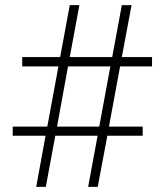

<svg xmlns="http://www.w3.org/2000/svg" viewBox="-20 -731 640 751"><path d="M361.8 -200.2 324.7 0H362.3L399.9 -200.2H538.1V-235.8H406.2L449.7 -471.2H574.7V-507.8H456.5L494.6 -710.9H456.5L418.9 -507.8H252.9L290.5 -710.9H252.9L215.3 -507.8H66.9V-471.2H208.5L165 -235.8H29.8V-200.2H158.2L121.6 0H159.2L196.3 -200.2ZM203.1 -235.8 246.1 -471.2H411.6L368.2 -235.8Z"/></svg>

Font: Roboto Mono ExtraLight
Style: Regular
Weight: 250
Monospace: yes
Designer: Google
Version: Version 3.000